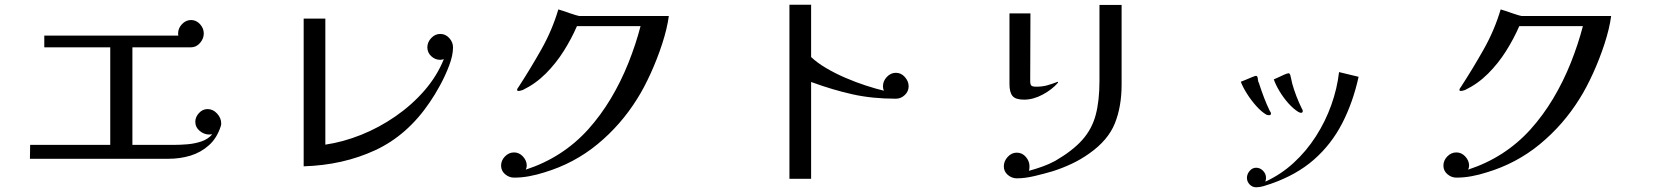

<svg xmlns="http://www.w3.org/2000/svg" viewBox="-20 -741 7040 815"><path d="M919 -217Q919 -214 918.5 -211Q918 -208 917 -205Q901 -155 867 -124.5Q833 -94 789 -80.5Q745 -67 695 -67H107L108 -126H448V-540H168V-590H737Q736 -593 736 -599Q736 -621 752.5 -638.5Q769 -656 791 -656Q813 -656 829 -638.5Q845 -621 845 -599Q845 -577 829 -558.5Q813 -540 790 -540H542V-126H718Q744 -126 775 -128.5Q806 -131 834.5 -140.5Q863 -150 881 -171Q878 -171 874.5 -170.5Q871 -170 868 -170Q846 -170 827.5 -185.5Q809 -201 809 -224Q809 -244 824.5 -261Q840 -278 861 -278Q884 -278 901.5 -259Q919 -240 919 -217Z M1903 -540Q1903 -506 1886.5 -462.5Q1870 -419 1847.5 -378Q1825 -337 1805 -308Q1710 -167 1573 -103.5Q1436 -40 1269 -35V-662H1361V-127Q1436 -138 1512.5 -168.5Q1589 -199 1658.5 -247Q1728 -295 1781.5 -356.5Q1835 -418 1864 -490Q1860 -489 1856.5 -488Q1853 -487 1849 -487Q1827 -487 1810.5 -502.5Q1794 -518 1794 -540Q1794 -562 1810.5 -579.5Q1827 -597 1849 -597Q1871 -597 1887 -579.5Q1903 -562 1903 -540Z M2819 -673Q2812 -620 2791 -555.5Q2770 -491 2742 -429.5Q2714 -368 2685 -322Q2616 -211 2516.5 -129Q2417 -47 2290 -9Q2259 1 2226.5 7Q2194 13 2162 13Q2141 13 2124 -1.5Q2107 -16 2107 -38Q2107 -60 2123.5 -77Q2140 -94 2162 -94Q2184 -94 2200 -76.5Q2216 -59 2216 -38Q2216 -34 2215 -30Q2214 -26 2212 -21Q2368 -72 2476 -191Q2530 -251 2573 -323Q2616 -395 2647.5 -474Q2679 -553 2699 -630H2429Q2406 -577 2373 -524.5Q2340 -472 2296.5 -428.5Q2253 -385 2199 -359Q2195 -358 2190.5 -356.5Q2186 -355 2181 -355Q2175 -355 2175 -359Q2175 -363 2177.5 -366.5Q2180 -370 2182 -373Q2232 -450 2278 -531.5Q2324 -613 2350 -701Q2355 -700 2368 -695.5Q2381 -691 2397 -685.5Q2413 -680 2425 -676.5Q2437 -673 2439 -673Z M3837 -375Q3837 -353 3820.5 -337.5Q3804 -322 3783 -322Q3683 -322 3599.5 -340.5Q3516 -359 3423 -393V18H3331V-721H3423V-499Q3448 -475 3486 -452.5Q3524 -430 3568 -411Q3612 -392 3655 -378Q3698 -364 3732 -356Q3728 -364 3728 -375Q3728 -397 3744.5 -414.5Q3761 -432 3783 -432Q3805 -432 3821 -414Q3837 -396 3837 -375Z M4741 -720V-382Q4741 -288 4712 -216.5Q4683 -145 4603 -89Q4568 -64 4528.5 -45.5Q4489 -27 4448 -14Q4414 -4 4372.5 6Q4331 16 4296 16Q4275 16 4258 1.5Q4241 -13 4241 -35Q4241 -57 4257.5 -75Q4274 -93 4296 -93Q4319 -93 4334.5 -75Q4350 -57 4350 -35Q4350 -31 4349.5 -26Q4349 -21 4348 -16Q4377 -24 4405 -34Q4433 -44 4459 -58Q4533 -101 4574 -147Q4615 -193 4631 -253Q4647 -313 4647 -397V-720ZM4471 -390Q4446 -361 4406 -339.5Q4366 -318 4327 -318Q4291 -318 4278 -333.5Q4265 -349 4265 -384V-684H4354L4353 -398Q4353 -382 4358 -377.5Q4363 -373 4379 -373Q4405 -373 4426 -379Q4447 -385 4470 -394Q4471 -394 4471 -390Z M5375 -259Q5375 -252 5367 -252Q5364 -252 5361.5 -252.5Q5359 -253 5356 -254Q5335 -266 5313 -290.5Q5291 -315 5273 -343.5Q5255 -372 5247 -394Q5253 -396 5267 -402Q5281 -408 5294.5 -413.5Q5308 -419 5311 -419Q5317 -419 5318 -412Q5319 -411 5319 -408Q5319 -404 5320 -402Q5320 -396 5322.5 -391.5Q5325 -387 5326 -382Q5335 -354 5346 -325.5Q5357 -297 5370 -270Q5372 -268 5373.5 -265Q5375 -262 5375 -259ZM5747 -415Q5723 -306 5677 -217Q5631 -128 5557.5 -63.5Q5484 1 5375 39Q5361 44 5344 49Q5327 54 5312 54Q5296 54 5284.5 42Q5273 30 5273 14Q5273 -2 5284.5 -15.5Q5296 -29 5312 -29Q5329 -29 5341.5 -16Q5354 -3 5354 14Q5354 22 5351 30Q5417 0 5471 -49.5Q5525 -99 5565.5 -162Q5606 -225 5631 -295Q5656 -365 5664 -435ZM5510 -270Q5510 -262 5502 -262Q5500 -262 5496.5 -263.5Q5493 -265 5491 -266Q5470 -279 5449 -302.5Q5428 -326 5411.5 -353.5Q5395 -381 5387 -404Q5393 -406 5406 -412.5Q5419 -419 5432 -424.5Q5445 -430 5450 -430Q5455 -430 5457.5 -420.5Q5460 -411 5462 -401Q5464 -391 5465 -387Q5480 -333 5506 -280Q5510 -274 5510 -270Z M6819 -673Q6812 -620 6791 -555.5Q6770 -491 6742 -429.5Q6714 -368 6685 -322Q6616 -211 6516.5 -129Q6417 -47 6290 -9Q6259 1 6226.5 7Q6194 13 6162 13Q6141 13 6124 -1.5Q6107 -16 6107 -38Q6107 -60 6123.5 -77Q6140 -94 6162 -94Q6184 -94 6200 -76.5Q6216 -59 6216 -38Q6216 -34 6215 -30Q6214 -26 6212 -21Q6368 -72 6476 -191Q6530 -251 6573 -323Q6616 -395 6647.5 -474Q6679 -553 6699 -630H6429Q6406 -577 6373 -524.5Q6340 -472 6296.5 -428.5Q6253 -385 6199 -359Q6195 -358 6190.5 -356.5Q6186 -355 6181 -355Q6175 -355 6175 -359Q6175 -363 6177.5 -366.5Q6180 -370 6182 -373Q6232 -450 6278 -531.5Q6324 -613 6350 -701Q6355 -700 6368 -695.5Q6381 -691 6397 -685.5Q6413 -680 6425 -676.5Q6437 -673 6439 -673Z"/></svg>

Font: Kaisei Decol
Style: Regular
Weight: 400
Designer: Font-Kai, 金井和夫
Foundry: KAZUO KANAI
Version: Version 5.003